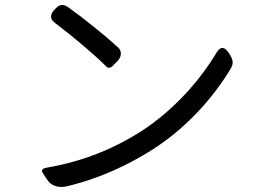

<svg xmlns="http://www.w3.org/2000/svg" viewBox="-20 -734 1020 758"><path d="M353 -626C316 -656 278 -685 247 -707C227 -720 213 -715 197 -698C177 -677 175 -659 199 -642C267 -591 357 -515 402 -469C406 -465 416 -465 424 -473L441 -490L443 -492C461 -510 461 -532 448 -545C422 -569 388 -598 353 -626ZM729 -382C673 -319 606 -259 530 -211C442 -156 323 -99 164 -72C146 -69 142 -61 149 -51L164 -28L166 -25C180 -2 208 9 242 2C380 -31 488 -85 575 -139C714 -226 823 -349 892 -465C902 -483 900 -496 890 -514C869 -552 850 -556 830 -518C803 -474 769 -427 729 -382Z"/></svg>

Font: GenSenRounded2 TW R
Style: Regular
Weight: 400
Version: Version 2.100;PS 2.1;hotconv 16.6.51;makeotf.lib2.5.65220 DE